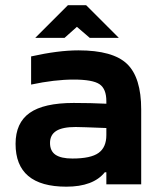

<svg xmlns="http://www.w3.org/2000/svg" viewBox="-20 -700 578 729"><path d="M277.8 -508.8Q408.7 -508.8 462.4 -457.3Q516.1 -405.8 516.1 -284.2V0H383.8V-45.9H377.9Q334 8.8 231.9 8.8Q39.1 8.8 39.1 -153.8Q39.1 -233.4 92.5 -271.2Q146 -309.1 259.8 -309.1Q324.7 -309.1 383.8 -306.2V-315.9Q383.8 -362.8 357.7 -380.4Q331.5 -397.9 259.8 -397.9Q187.5 -397.9 98.1 -378.9V-485.8Q201.2 -508.8 277.8 -508.8ZM113.8 -556.2 237.8 -680.2H307.1L431.2 -556.2H320.8L272 -598.1L225.1 -556.2ZM254.9 -98.1Q324.7 -98.1 354.2 -119.4Q383.8 -140.6 383.8 -187V-213.9Q286.1 -217.8 267.1 -217.8Q217.3 -217.8 193.6 -202.9Q169.9 -188 169.9 -157.2Q169.9 -126.5 190.9 -112.3Q211.9 -98.1 254.9 -98.1Z"/></svg>

Font: LT Wave Text Bold
Style: Regular
Weight: 700
Designer: Daniel Lyons
Version: Version 2.5 (Glyphs App)